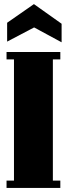

<svg xmlns="http://www.w3.org/2000/svg" viewBox="-20 -925 329 945"><path d="M12.2 -632.8V-668.9H276.9V-632.8H240.2V-36.1H276.9V0H12.2V-36.1H48.8V-632.8ZM15.1 -813 147 -904.8 283.2 -808.1V-716.8L147.9 -790L15.1 -720.2Z"/></svg>

Font: Lletraferida
Style: Heavy
Weight: 900
Designer: Josep Patau Bellart
Foundry: Josep Patau Bellart
Version: Version 1.000